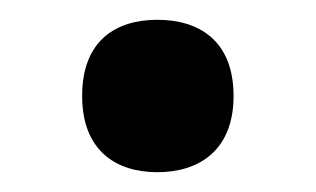

<svg xmlns="http://www.w3.org/2000/svg" viewBox="-20 -161 319 194"><path d="M63 -64C63 -9 97 13 139 13C181 13 216 -9 216 -64C216 -120 181 -141 139 -141C97 -141 63 -120 63 -64Z"/></svg>

Font: Noto Sans Gurmukhi SemiBold
Style: Regular
Weight: 600
Designer: Jelle Bosma - Monotype Design Team
Foundry: Monotype Imaging Inc.
Version: Version 2.004